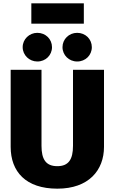

<svg xmlns="http://www.w3.org/2000/svg" viewBox="-20 -1114 687 1152"><path d="M483 -972V-1094H168V-972ZM204 -917C156 -917 116 -879 116 -831C116 -783 156 -745 204 -745C254 -745 292 -783 292 -831C292 -879 254 -917 204 -917ZM443 -917C394 -917 355 -879 355 -831C355 -783 394 -745 443 -745C493 -745 531 -783 531 -831C531 -879 493 -917 443 -917ZM604 -695H418V-239C418 -157 391 -117 324 -117C256 -117 229 -157 229 -239V-695H44V-233C44 -84 135 18 324 18C512 18 604 -92 604 -233Z"/></svg>

Font: Fira Sans ExtraBold
Style: Regular
Weight: 800
Designer: bBox Type GmbH & Carrois Corporate GbR & Edenspiekermann AG
Foundry: bBox Type GmbH & Carrois Corporate GbR & Edenspiekermann AG
Version: Version 4.300;PS 004.300;hotconv 1.0.88;makeotf.lib2.5.64775